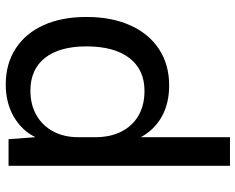

<svg xmlns="http://www.w3.org/2000/svg" viewBox="-98 -732 840 685"><g transform="rotate(90 322.5 -390.0)"><path d="M41 -278Q41 -368 71 -434.5Q101 -501 156 -537Q211 -573 285 -573Q349 -573 396 -547Q443 -521 470 -472V-790H572V0H477L470 -96Q446 -47 396.5 -18.5Q347 10 282 10Q208 10 153.5 -25.5Q99 -61 70 -125.5Q41 -190 41 -278ZM146 -278Q146 -182 187 -130Q228 -78 304 -78Q354 -78 391.5 -99.5Q429 -121 449.5 -159.5Q470 -198 470 -249V-309Q470 -363 450 -402.5Q430 -442 393 -463.5Q356 -485 305 -485Q229 -485 187.5 -431Q146 -377 146 -278Z"/></g></svg>

Font: BDO Grotesk
Style: Regular
Weight: 400
Designer: Deni Anggara
Foundry: Lokal Container
Version: Version 2.000